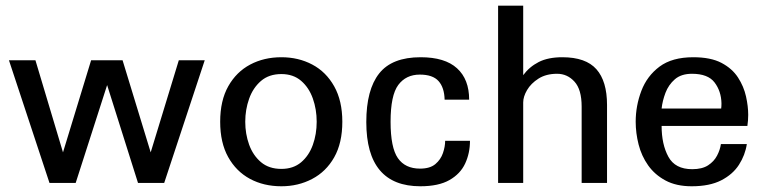

<svg xmlns="http://www.w3.org/2000/svg" viewBox="-20 -648 2712 680"><path d="M155.3 0 11.7 -434.6H105.5L203.1 -108.4L302.7 -434.6H414.1L513.7 -108.4L613.3 -434.6H705.1L561.5 0H468.8L359.4 -346.7L248 0Z M976.6 11.7Q914.1 11.7 865.2 -14.6Q816.4 -41 788.1 -91.8Q759.8 -142.6 759.8 -216.8Q759.8 -292 788.6 -342.8Q817.4 -393.6 866.2 -419.4Q915 -445.3 976.6 -445.3Q1037.1 -445.3 1085.9 -419.4Q1134.8 -393.6 1163.6 -342.3Q1192.4 -291 1192.4 -216.8Q1192.4 -141.6 1163.6 -90.8Q1134.8 -40 1085.4 -14.2Q1036.1 11.7 976.6 11.7ZM976.6 -49.8Q1018.6 -49.8 1046.4 -73.2Q1074.2 -96.7 1087.9 -134.8Q1101.6 -172.9 1101.6 -216.8Q1101.6 -260.7 1087.9 -299.3Q1074.2 -337.9 1046.4 -361.8Q1018.6 -385.7 976.6 -385.7Q932.6 -385.7 904.3 -361.3Q876 -336.9 862.3 -298.3Q848.6 -259.8 848.6 -216.8Q848.6 -173.8 862.3 -135.7Q876 -97.7 904.3 -73.7Q932.6 -49.8 976.6 -49.8Z M1468.8 11.7Q1277.3 11.7 1277.3 -215.8Q1277.3 -330.1 1322.8 -387.7Q1368.2 -445.3 1469.7 -445.3Q1555.7 -445.3 1598.6 -406.2Q1641.6 -367.2 1641.6 -294.9Q1620.1 -294.9 1598.1 -294.9Q1576.2 -294.9 1554.7 -294.9Q1553.7 -337.9 1533.2 -360.8Q1512.7 -383.8 1466.8 -383.8Q1418 -383.8 1390.6 -347.2Q1363.3 -310.5 1363.3 -216.8Q1363.3 -125 1389.2 -87.9Q1415 -50.8 1467.8 -50.8Q1502.9 -50.8 1522 -66.9Q1541 -83 1548.8 -106Q1556.6 -128.9 1556.6 -149.4Q1579.1 -149.4 1601.1 -149.4Q1623 -149.4 1644.5 -149.4Q1644.5 -105.5 1627.4 -68.8Q1610.4 -32.2 1571.8 -10.3Q1533.2 11.7 1468.8 11.7Z M1744.1 0V-627.9H1833V-381.8Q1854.5 -411.1 1887.7 -428.2Q1920.9 -445.3 1971.7 -445.3Q2054.7 -445.3 2092.3 -402.8Q2129.9 -360.4 2129.9 -276.4V0H2040V-270.5Q2040 -331.1 2014.6 -358.9Q1989.3 -386.7 1953.1 -386.7Q1914.1 -386.7 1887.2 -369.6Q1860.4 -352.5 1846.7 -329.1Q1833 -305.7 1833 -285.2V0Z M2429.7 11.7Q2375 11.7 2336.9 -8.8Q2298.8 -29.3 2275.4 -62.5Q2252 -95.7 2241.7 -136.2Q2231.4 -176.8 2231.4 -216.8Q2231.4 -273.4 2251.5 -326.2Q2271.5 -378.9 2315.9 -412.1Q2360.4 -445.3 2435.5 -445.3Q2497.1 -445.3 2535.2 -425.3Q2573.2 -405.3 2593.8 -373.5Q2614.3 -341.8 2622.1 -306.6Q2629.9 -271.5 2629.9 -241.2Q2629.9 -221.7 2627 -202.1H2323.2Q2323.2 -136.7 2347.2 -92.8Q2371.1 -48.8 2431.6 -48.8Q2466.8 -48.8 2487.8 -62.5Q2508.8 -76.2 2519.5 -96.7Q2530.3 -117.2 2533.2 -137.7H2625Q2619.1 -98.6 2597.2 -64.5Q2575.2 -30.3 2534.2 -9.3Q2493.2 11.7 2429.7 11.7ZM2323.2 -263.7H2534.2Q2535.2 -271.5 2535.2 -282.2Q2534.2 -325.2 2510.7 -356Q2487.3 -386.7 2430.7 -386.7Q2392.6 -386.7 2370.1 -367.2Q2347.7 -347.7 2336.9 -319.3Q2326.2 -291 2323.2 -263.7Z"/></svg>

Font: Padauk Book
Style: Regular
Weight: 400
Designer: Debbi Hosken, Becca Hirsbrunner Spalinger
Foundry: SIL International
Version: Version 5.000